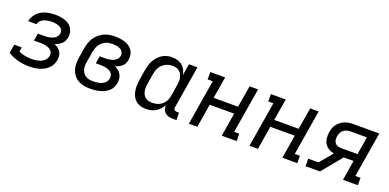

<svg xmlns="http://www.w3.org/2000/svg" viewBox="-9 -1153 3617 1786"><g transform="rotate(20 1800.0 -260.0)"><path d="M257 8Q199 8 145.5 -6.5Q92 -21 47 -50L61 -135H136L129 -91Q158 -78 190.5 -71.5Q223 -65 257 -65Q272 -65 287 -66.5Q302 -68 317 -71.5Q332 -75 347 -81Q362 -87 374.5 -97Q387 -107 395.5 -121Q404 -135 407 -150Q409 -165 405 -179.5Q401 -194 391 -203.5Q381 -213 368 -219Q355 -225 341 -228.5Q327 -232 312 -233Q297 -234 282 -234H220L233 -307H295Q308 -307 321.5 -308Q335 -309 348 -312Q361 -315 374.5 -320Q388 -325 399.5 -333Q411 -341 418.5 -353.5Q426 -366 428 -379Q431 -392 427.5 -404.5Q424 -417 415.5 -426Q407 -435 395.5 -440.5Q384 -446 371.5 -449.5Q359 -453 346 -454Q333 -455 319 -455Q307 -455 294.5 -454Q282 -453 269 -450Q256 -447 243.5 -442Q231 -437 219.5 -429Q208 -421 200.5 -409.5Q193 -398 191 -386L190 -385H108L109 -388Q113 -410 124.5 -431.5Q136 -453 153 -470Q170 -487 191.5 -498.5Q213 -510 235 -516.5Q257 -523 280 -525.5Q303 -528 325 -528Q350 -528 374 -525Q398 -522 420.5 -514.5Q443 -507 462 -494Q481 -481 493.5 -461.5Q506 -442 510 -418Q514 -394 510 -370Q507 -352 499 -335Q491 -318 477 -305.5Q463 -293 446.5 -284Q430 -275 412 -269Q431 -262 447.5 -249.5Q464 -237 475 -220Q486 -203 488.5 -181.5Q491 -160 488 -138Q484 -115 472.5 -92Q461 -69 442 -51Q423 -33 400 -21.5Q377 -10 353 -3.5Q329 3 305 5.5Q281 8 257 8Z M861 8Q829 8 799 2.5Q769 -3 743.5 -18Q718 -33 700 -56Q682 -79 673 -107.5Q664 -136 663.5 -167Q663 -198 669 -230L685 -330Q690 -356 698.5 -382.5Q707 -409 723 -433Q739 -457 761.5 -476Q784 -495 809.5 -507Q835 -519 862 -523.5Q889 -528 916 -528Q941 -528 966.5 -525Q992 -522 1015.5 -514.5Q1039 -507 1058.5 -493.5Q1078 -480 1091.5 -460.5Q1105 -441 1109 -416Q1113 -391 1109 -365Q1106 -348 1098.5 -331Q1091 -314 1076.5 -301.5Q1062 -289 1045 -280.5Q1028 -272 1011 -267Q1030 -258 1046.5 -245Q1063 -232 1073.5 -213.5Q1084 -195 1087 -173Q1090 -151 1086 -129Q1082 -106 1071 -83.5Q1060 -61 1041.5 -45Q1023 -29 1000 -18.5Q977 -8 954 -2Q931 4 907.5 6Q884 8 861 8ZM862 -66Q876 -66 890 -67Q904 -68 918.5 -70.5Q933 -73 947 -78.5Q961 -84 973 -92.5Q985 -101 993.5 -114.5Q1002 -128 1004 -142Q1007 -157 1004 -171.5Q1001 -186 991.5 -197Q982 -208 969 -214.5Q956 -221 942 -225Q928 -229 912.5 -230.5Q897 -232 882 -232H833L845 -305H894Q907 -305 920.5 -306Q934 -307 947 -309.5Q960 -312 973.5 -317Q987 -322 998.5 -330Q1010 -338 1018 -350Q1026 -362 1028 -375Q1030 -389 1026.5 -402Q1023 -415 1015 -424.5Q1007 -434 994.5 -439.5Q982 -445 969.5 -448.5Q957 -452 943.5 -453Q930 -454 916 -454Q898 -454 880 -450.5Q862 -447 845.5 -438.5Q829 -430 814.5 -416.5Q800 -403 790.5 -386.5Q781 -370 775.5 -352.5Q770 -335 767 -318L751 -218Q747 -198 746.5 -179Q746 -160 750.5 -142Q755 -124 765 -109Q775 -94 790 -84Q805 -74 823.5 -70Q842 -66 862 -66Z M1417 8Q1388 8 1361.5 0.5Q1335 -7 1315 -24Q1295 -41 1283 -65.5Q1271 -90 1266.5 -117Q1262 -144 1263 -172.5Q1264 -201 1269 -230L1285 -330Q1289 -354 1296 -378.5Q1303 -403 1315.5 -425.5Q1328 -448 1346 -468Q1364 -488 1386 -502Q1408 -516 1432.5 -522Q1457 -528 1482 -528Q1510 -528 1536.5 -520.5Q1563 -513 1583 -496.5Q1603 -480 1615 -456.5Q1627 -433 1632 -406L1651 -520H1735L1666 -102Q1664 -95 1665 -87.5Q1666 -80 1670.5 -75Q1675 -70 1681.5 -67.5Q1688 -65 1696 -65H1718L1719 8H1684Q1662 8 1642 3Q1622 -2 1606.5 -15Q1591 -28 1584.5 -47.5Q1578 -67 1580 -89Q1568 -67 1550.5 -48Q1533 -29 1511 -16Q1489 -3 1464.5 2.5Q1440 8 1417 8ZM1451 -66Q1468 -66 1485 -69Q1502 -72 1518.5 -79.5Q1535 -87 1549 -99.5Q1563 -112 1573 -127Q1583 -142 1588.5 -159Q1594 -176 1597 -193L1613 -293Q1616 -312 1617.5 -331Q1619 -350 1616 -368.5Q1613 -387 1605 -403.5Q1597 -420 1583.5 -432Q1570 -444 1552.5 -449Q1535 -454 1515 -454Q1498 -454 1480 -450.5Q1462 -447 1445 -438.5Q1428 -430 1414 -416.5Q1400 -403 1390.5 -386.5Q1381 -370 1375.5 -352.5Q1370 -335 1367 -318L1351 -218Q1348 -199 1347 -180.5Q1346 -162 1349.5 -144.5Q1353 -127 1361.5 -111.5Q1370 -96 1383 -85.5Q1396 -75 1414 -70.5Q1432 -66 1451 -66Z M1839 0 1913 -447H1862V-520H2009L1973 -305H2215L2251 -520H2335L2261 -73H2312V0H2165L2203 -232H1961L1923 0Z M2439 0 2513 -447H2462V-520H2609L2573 -305H2815L2851 -520H2935L2861 -73H2912V0H2765L2803 -232H2561L2523 0Z M2994 0V-74H3095L3201 -201Q3172 -206 3147.5 -221Q3123 -236 3108.5 -260Q3094 -284 3091 -314Q3088 -344 3093 -374Q3096 -395 3103.5 -415.5Q3111 -436 3124.5 -453.5Q3138 -471 3156 -484.5Q3174 -498 3194.5 -506Q3215 -514 3235.5 -517Q3256 -520 3277 -520H3535L3461 -73H3512V0H3365L3397 -198H3300L3137 0ZM3247 -271H3410L3439 -447H3277Q3260 -447 3241.5 -442Q3223 -437 3208.5 -425.5Q3194 -414 3186 -397Q3178 -380 3175 -362Q3172 -344 3174 -326.5Q3176 -309 3186 -296Q3196 -283 3212.5 -277Q3229 -271 3247 -271Z"/></g></svg>

Font: Iosevka HT Extended
Style: Italic
Weight: 400
Width: 7
Italic angle: -9°
Monospace: yes
Designer: Belleve Invis
Foundry: Belleve Invis
Version: Version 32.3.0; ttfautohint (v1.8.4)